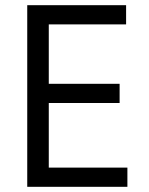

<svg xmlns="http://www.w3.org/2000/svg" viewBox="-20 -720 576 740"><path d="M85 0ZM85 -700H466V-626H168V-397H441V-323H168V-74H471V0H85Z"/></svg>

Font: PT Sans
Style: Regular
Weight: 400
Version: Version 2.003W OFL; ttfautohint (v1.6)